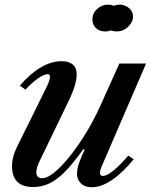

<svg xmlns="http://www.w3.org/2000/svg" viewBox="-20 -799 652 830"><path d="M376.5 10.5Q348 10.5 330.5 -5.5Q313 -21.5 313 -48.5Q313 -85 346 -151.5L340 -154Q297 -93.5 262 -57.8Q227 -22 193.8 -6.2Q160.5 9.5 123 9.5Q32 9.5 32 -81Q32 -122 55.5 -168L181 -422Q196 -451.5 196 -468Q196 -478.5 185.5 -478.5Q170.5 -478.5 143.5 -459.5Q116.5 -440.5 90 -411.5L66 -429Q110 -480.5 156 -507.5Q202 -534.5 247 -534.5Q277.5 -534.5 294.5 -520.2Q311.5 -506 311.5 -477.5Q311.5 -433.5 276.5 -362L150 -100Q137 -73 137 -53Q137 -41.5 144.2 -35Q151.5 -28.5 162 -28.5Q184.5 -28.5 216 -54.5Q247.5 -80.5 283 -125Q318.5 -169.5 353 -226.2Q387.5 -283 415 -344.5L496 -524.5H611.5L422.5 -86.5Q412 -63 412 -50.5Q412 -38.5 425.5 -38.5Q442 -38.5 470.2 -61.5Q498.5 -84.5 535 -126.5L558 -110.5Q510.5 -52.5 464 -21Q417.5 10.5 376.5 10.5ZM435.5 -663Q409.5 -663 394.5 -677.8Q379.5 -692.5 379.5 -716Q379.5 -741.5 399.8 -760.2Q420 -779 446.5 -779Q459.5 -779 471 -774Q483.5 -779 496 -779Q519.5 -779 537.2 -764.5Q555 -750 555 -728Q555 -703 533.5 -683Q512 -663 485 -663Q471 -663 459.5 -667.5Q448 -663 435.5 -663Z"/></svg>

Font: Libre Caslon Text Medium Italic
Style: Regular
Weight: 500
Italic angle: -22.583°
Designer: Pablo Impallari, Rodrigo Fuenzalida, Katja Schimmel
Foundry: Pablo Impallari, Rodrigo Fuenzalida
Version: Version 2.000